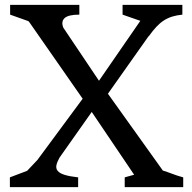

<svg xmlns="http://www.w3.org/2000/svg" viewBox="-20 -767 788 787"><path d="M20.5 -40 91.3 -66.9 133.3 -111.3 318.8 -362.3 101.1 -674.8 96.7 -680.2 21.5 -707V-747.1H305.2V-707Q259.8 -707 244.6 -692.6Q229.5 -678.2 239.7 -653.3L385.7 -436L555.2 -681.6L482.4 -707V-747.1H727.5V-707Q704.1 -704.6 685.8 -699Q667.5 -693.4 651.6 -683.1Q635.7 -672.9 621.1 -657.2Q606.4 -641.6 590.8 -619.6L588.4 -617.7L422.4 -382.8L647.5 -67.9Q665.5 -62.5 685.5 -54.7Q705.6 -46.9 731 -40V0H491.2V-40L529.8 -50.8L356 -308.1L224.1 -121.1Q213.9 -103 211.2 -89.6Q208.5 -76.2 216.6 -66.4Q224.6 -56.6 244.9 -50.3Q265.1 -43.9 300.3 -40V0H20.5Z"/></svg>

Font: Donegal One
Style: Regular
Weight: 400
Designer: Gary Lonergan
Foundry: Sorkin Type Co.
Version: Version 1.004